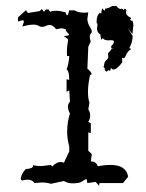

<svg xmlns="http://www.w3.org/2000/svg" viewBox="-20 -604 484 635"><path d="M307.6 10.3 296.4 -2.4 269 1.5 266.1 -12.7 246.1 -1Q235.8 2.4 221.2 2.4Q203.6 2.4 191.4 -5.4L148.4 3.9Q134.3 -0.5 117.7 -0.5L94.2 1.5Q86.9 -9.8 71.8 -9.8Q60.1 -9.8 52.7 -6.3L48.3 -12.2Q50.8 -30.3 65.4 -44.9Q89.4 -46.4 89.4 -55.7L88.9 -58.1Q99.1 -54.7 116.7 -54.7L148.4 -58.6L152.3 -53.2Q167.5 -68.4 181.2 -68.4L191.4 -65.9L209 -103V-119.1Q202.1 -146.5 202.1 -167.5Q202.1 -200.7 211.4 -228.5Q204.6 -241.2 204.6 -251Q204.6 -259.8 211.4 -268.1L209 -305.2L200.2 -300.3V-341.8L209 -339.8Q209 -369.1 200.2 -374.5Q207.5 -392.6 209 -418.9L201.7 -418.5L201.2 -431.2Q201.2 -450.7 205.6 -473.6L190.9 -484.9Q208.5 -485.4 208.5 -489.7Q208.5 -490.7 202.9 -496.3Q197.3 -502 197.3 -507.3Q189.9 -510.3 182.1 -510.3L165.5 -507.3Q155.3 -521.5 144 -521.5Q137.7 -521.5 131.6 -518.3Q125.5 -515.1 119.6 -515.1Q112.8 -515.1 107.2 -518.8Q101.6 -522.5 89.8 -522.5Q76.2 -522.5 53.7 -516.6L59.1 -531.7Q59.1 -537.1 53.7 -537.1L39.6 -532.7V-546.4L65.9 -570.3L72.3 -561L111.3 -567.4L118.2 -574.2L125.5 -564.9L131.8 -572.8H140.6L145.5 -564.9Q152.8 -568.4 167.5 -568.4Q178.2 -568.4 197.3 -563Q199.2 -553.7 202.6 -553.7Q205.1 -553.7 209 -569.8H226.1Q239.7 -562 258.8 -562L272 -563L269 -542Q269 -528.8 276.4 -516.6Q283.7 -504.4 283.7 -500Q283.7 -495.6 280.3 -492.7Q276.9 -489.7 276.9 -482.9Q276.9 -474.1 280.3 -467.8L272 -449.2L269 -377Q282.7 -365.2 282.7 -359.9Q282.7 -356.4 277.8 -356Q271 -324.7 271 -301.3Q271 -277.3 275.9 -264.6L272 -242.2Q278.3 -232.9 278.3 -222.2Q278.3 -211.4 272 -200.7L280.3 -196.8V-164.1L272 -166V-105.5L283.7 -94.2L280.3 -70.3Q297.9 -70.3 303.2 -54.2Q326.7 -58.6 344.7 -58.6Q397.9 -58.6 403.8 -19.5L386.7 1.5H309.1ZM350.8 -584.3H364.8Q371.5 -574.1 381.2 -574.1L382 -576.5L390.6 -569.8V-574.9Q397.7 -574.9 397.7 -569L396.9 -562.8Q396.9 -552.2 413.7 -544.8L410.5 -538.2L414.4 -535.4L417.6 -535.8Q421.1 -530.4 421.1 -520.6L418 -491.3L402.3 -510.8L418.7 -485.4Q418.7 -464.3 407.4 -444.8L414.4 -442.1Q406.6 -437.4 402.7 -432.1Q398.8 -426.8 396.9 -422.2Q394.9 -417.5 393.4 -414.5Q391.8 -411.6 388.7 -411.6L383.6 -412.8L384.4 -397.9Q366.4 -374.1 355.9 -374.1Q350 -374.1 347.3 -380L344.1 -369.4L340.6 -371.4Q334.8 -371.4 332.4 -366.3L325 -373.3L328.5 -374.9L321.5 -384.3L323.8 -384.7Q324.2 -398.7 331.2 -404.6Q338.3 -410.4 338.3 -415.5L337.1 -425.3Q337.1 -429.2 342.8 -433.9Q348.4 -438.6 348.4 -443.3L353.9 -442.9L347.3 -446.8Q347.3 -452.6 351.8 -455.8Q356.2 -458.9 356.6 -466.7Q356.6 -471 347.7 -471L338.3 -470.6Q323.4 -470.6 320.7 -478L314.5 -472.6L311.7 -490.5Q300.8 -495.6 300.8 -510.8L302.7 -524.9L300 -526.8L299.6 -534.3Q299.6 -552.6 309.8 -561.6L314.5 -558.9L317.6 -576.5Q325.4 -568.6 327.3 -568.6V-575.3Q338.3 -575.7 350.8 -584.3Z"/></svg>

Font: Truetypewriter PolyglOTT
Style: Regular
Weight: 400
Designer: Sergey Beatoff a.k.a. Sam_T
Version: Version 3.76